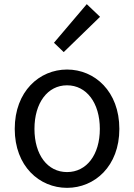

<svg xmlns="http://www.w3.org/2000/svg" viewBox="-20 -892 646 925"><path d="M303 13C436 13 555 -91 555 -271C555 -452 436 -557 303 -557C170 -557 51 -452 51 -271C51 -91 170 13 303 13ZM303 -63C209 -63 146 -146 146 -271C146 -396 209 -481 303 -481C397 -481 461 -396 461 -271C461 -146 397 -63 303 -63ZM287 -641 462 -811 398 -872 240 -686Z"/></svg>

Font: Noto Sans Mono CJK JP Regular
Style: Regular
Weight: 400
Designer: Ryoko NISHIZUKA (kana & ideographs); Paul D. Hunt (Latin, Greek & Cyrillic); Wenlong ZHANG (bopomofo); Sandoll Communica
Foundry: Adobe Systems Incorporated
Version: Version 1.004;PS 1.004;hotconv 1.0.82;makeotf.lib2.5.63406